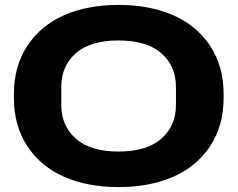

<svg xmlns="http://www.w3.org/2000/svg" viewBox="-20 -759 976 789"><path d="M466.8 9.8Q340.3 9.8 244.1 -32.2Q147.9 -74.2 92.5 -158Q37.1 -241.7 37.1 -356.9V-372.1Q37.1 -487.3 92.5 -571Q147.9 -654.8 244.1 -696.8Q340.3 -738.8 466.8 -738.8Q594.2 -738.8 690.9 -696.8Q787.6 -654.8 843.3 -571Q898.9 -487.3 898.9 -372.1V-356.9Q898.9 -241.7 843.3 -158Q787.6 -74.2 690.9 -32.2Q594.2 9.8 466.8 9.8ZM466.8 -136.2Q582.5 -136.2 642.8 -189Q703.1 -241.7 703.1 -327.1V-401.9Q703.1 -487.8 642.8 -540.3Q582.5 -592.8 466.8 -592.8Q351.6 -592.8 291.7 -540.3Q231.9 -487.8 231.9 -401.9V-327.1Q231.9 -241.7 292 -189Q352.1 -136.2 466.8 -136.2Z"/></svg>

Font: Hubot Sans Expanded
Style: Bold
Weight: 700
Width: 7
Designer: Deni Anggara
Foundry: GitHub
Version: Version 1.001;gftools[0.9.31]